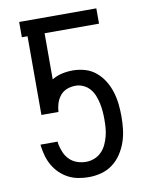

<svg xmlns="http://www.w3.org/2000/svg" viewBox="-84 -796 668 865"><g transform="rotate(-10 250.0 -363.5)"><path d="M252 8Q228 8 204 3.5Q180 -1 159 -12Q138 -23 120.5 -40Q103 -57 91 -78Q79 -99 72.5 -122Q66 -145 63 -169V-174H141L142 -163Q146 -143 154 -124Q162 -105 176.5 -90.5Q191 -76 211 -69Q231 -62 252 -62Q271 -62 289.5 -69Q308 -76 322 -90Q336 -104 344.5 -122Q353 -140 358 -159Q363 -178 364.5 -197.5Q366 -217 366 -236Q366 -255 364.5 -273.5Q363 -292 359 -310.5Q355 -329 348 -346.5Q341 -364 329 -378Q317 -392 299.5 -400Q282 -408 264 -408Q244 -408 225 -401Q206 -394 193.5 -378.5Q181 -363 175 -344Q169 -325 168 -305H90V-665H64V-735H417V-665H168V-454Q189 -467 213.5 -472.5Q238 -478 264 -478Q292 -478 319.5 -470Q347 -462 369 -443.5Q391 -425 406 -400.5Q421 -376 429.5 -348.5Q438 -321 441 -292.5Q444 -264 444 -236Q444 -236 444 -236Q444 -236 444 -236V-235Q444 -206 440.5 -176.5Q437 -147 427.5 -119.5Q418 -92 401.5 -67Q385 -42 361.5 -24.5Q338 -7 309.5 0.5Q281 8 252 8Z"/></g></svg>

Font: Zed Mono
Style: Regular
Weight: 400
Monospace: yes
Designer: Belleve Invis
Foundry: Belleve Invis
Version: Version 1.0.0; ttfautohint (v1.8.4)